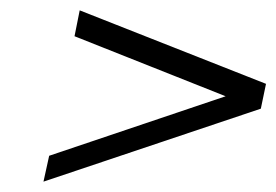

<svg xmlns="http://www.w3.org/2000/svg" viewBox="-20 -422 534 371"><path d="M416 -236 75 -121 64 -71 484 -212 494 -260 134 -402 124 -352Z"/></svg>

Font: Libertinus Sans
Style: Italic
Weight: 400
Italic angle: -12°
Designer: Philipp H. Poll, Khaled Hosny
Foundry: Caleb Maclennan
Version: Version 7.050;RELEASE